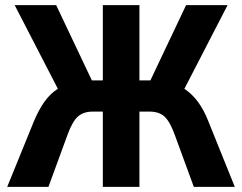

<svg xmlns="http://www.w3.org/2000/svg" viewBox="-20 -725 940 745"><path d="M8 0 111 -253Q130 -299 153 -331Q176 -363 206 -381.5Q236 -400 274 -407L212 -366L37 -705H198L345 -395L324 -413H379V-705H521V-413H575L555 -395L702 -705H863L688 -366L627 -407Q666 -400 696 -380Q726 -360 749 -328.5Q772 -297 789 -253L891 0H732L658 -202Q640 -252 619 -272Q598 -292 560 -292H521V0H379V-292H340Q304 -292 282.5 -273Q261 -254 242 -202L168 0Z"/></svg>

Font: Nunito Sans 10pt Condensed ExtraBold
Style: Regular
Weight: 800
Width: 3
Designer: Vernon Adams
Foundry: Vernon Adams
Version: Version 3.101;gftools[0.9.27]